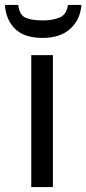

<svg xmlns="http://www.w3.org/2000/svg" viewBox="-42 -760 351 780"><path d="M173 0H85V-536H173ZM289 -740Q284 -680 243.5 -643Q203 -606 131 -606Q57 -606 19.5 -642.5Q-18 -679 -22 -740H32Q37 -699 62 -688Q87 -677 133 -677Q172 -677 200.5 -689Q229 -701 234 -740Z"/></svg>

Font: Noto Sans IKEA
Style: Regular
Weight: 400
Designer: Monotype Design Team
Foundry: Monotype Imaging Inc.
Version: Version 2.001